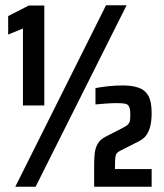

<svg xmlns="http://www.w3.org/2000/svg" viewBox="-20 -708 621 728"><path d="M67 -308V-600L11 -577V-647L89 -687H148V-308ZM38 0 382 -688H460L115 0ZM337 0V-84Q337 -109 339.5 -129Q342 -149 351.5 -164.5Q361 -180 381 -190L447 -224Q461 -231 466.5 -237.5Q472 -244 473 -252Q474 -260 474 -273Q474 -293 470 -302.5Q466 -312 455.5 -314.5Q445 -317 425 -317Q404 -317 383 -315.5Q362 -314 342 -312V-374Q363 -378 390 -381Q417 -384 445 -384Q481 -384 505.5 -375.5Q530 -367 542.5 -345Q555 -323 555 -279Q555 -253 550.5 -232.5Q546 -212 536 -197Q526 -182 506 -172L437 -137Q427 -132 423 -127Q419 -122 417.5 -112Q416 -102 416 -83V-67H555V0Z"/></svg>

Font: Saira Condensed
Style: Bold
Weight: 700
Width: 3
Designer: Hector Gatti with collaboration of the Omnibus-Type team
Foundry: Omnibus-Type
Version: Version 1.101